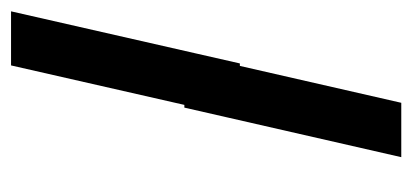

<svg xmlns="http://www.w3.org/2000/svg" viewBox="-230 -441 729 339"><g transform="rotate(90 134.5 -271.5)"><path d="M77 -330.5 -15 73.5H80.5L172.5 -330.5ZM146.5 -615.5 59 -232.5H155L242.5 -615.5Z"/></g></svg>

Font: Besley ExtraBold
Style: Italic
Weight: 800
Italic angle: -13°
Designer: Owen Earl
Foundry: indestructible type*
Version: Version 2.001